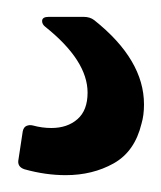

<svg xmlns="http://www.w3.org/2000/svg" viewBox="-20 -20 191 228"><path d="M2 169 7 136Q8 131 11.5 129.5Q15 128 19 129Q30 132 41 132Q60 132 72 121.5Q84 111 84 90Q84 52 34 12Q30 9 30 5Q30 0 38 0H79Q87 0 92 4Q151 51 151 104Q151 117 148 127Q140 160 115 174Q90 188 58 188Q34 188 9 181Q0 178 2 169Z"/></svg>

Font: Amber EN Medium
Style: Regular
Weight: 500
Designer: Jeremy Tribby
Foundry: Tribby Type Co.
Version: Version 1.403 November 24, 2021